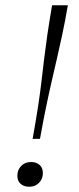

<svg xmlns="http://www.w3.org/2000/svg" viewBox="-20 -700 301 730"><path d="M132 -172H104Q117 -244 125 -297Q133 -350 138 -393Q143 -436 148 -477.5Q153 -519 160 -567.5Q167 -616 178 -680H238Q227 -616 216.5 -567.5Q206 -519 196.5 -477.5Q187 -436 177 -393Q167 -350 156 -297Q145 -244 132 -172ZM91 10Q71 10 58.5 -1Q46 -12 46 -32Q46 -54 60.5 -69Q75 -84 98 -84Q118 -84 130.5 -73Q143 -62 143 -42Q143 -20 128.5 -5Q114 10 91 10Z"/></svg>

Font: Inria Serif Light
Style: Italic
Weight: 300
Italic angle: -10°
Designer: Black Foundry Team
Foundry: Black Foundry
Version: Version 1.000; ttfautohint (v1.8.3)